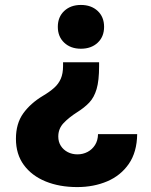

<svg xmlns="http://www.w3.org/2000/svg" viewBox="-20 -573 620 788"><path d="M386.7 -317.4V-301.3Q386.7 -242.2 376.5 -207.5Q366.2 -172.9 346.2 -151.9Q326.2 -130.9 296.4 -112.3Q262.7 -90.8 241 -67.9Q219.2 -44.9 219.2 -12.7Q219.2 9.3 229.7 25.6Q240.2 42 258.1 51.3Q275.9 60.5 297.9 60.5Q320.3 60.5 339.4 50.5Q358.4 40.5 370.1 22Q381.8 3.4 382.3 -22.5H543Q542 51.3 508.8 99.4Q475.6 147.5 420.2 171.1Q364.7 194.8 296.9 194.8Q224.1 194.8 167.2 171.6Q110.4 148.4 77.9 104.2Q45.4 60.1 45.4 -3.4Q45.4 -65.9 75.4 -107.7Q105.5 -149.4 156.2 -179.7Q184.1 -196.3 202.1 -212.4Q220.2 -228.5 229.5 -249.8Q238.8 -271 238.8 -302.2V-317.4ZM312 -552.7Q354.5 -552.7 380.9 -528.1Q407.2 -503.4 407.2 -462.9Q407.2 -422.4 380.9 -397.7Q354.5 -373 312 -373Q270 -373 243.7 -397.7Q217.3 -422.4 217.3 -462.9Q217.3 -503.4 243.7 -528.1Q270 -552.7 312 -552.7Z"/></svg>

Font: Inter 16pt ExtraBold
Style: Regular
Weight: 800
Version: Version 4.001;git-66647c0bb